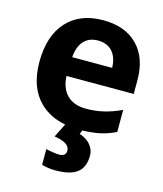

<svg xmlns="http://www.w3.org/2000/svg" viewBox="-117 -643 826 971"><g transform="rotate(15 295.5 -158.0)"><path d="M415 122.1C415 80.6 384.3 45.4 335.9 29.8L344.7 9.8C378.9 8.8 408.7 5.9 433.6 0.5C463.4 -5.9 491.2 -15.6 517.1 -28.8V-144C453.1 -114.3 397.9 -101.1 332 -101.1C247.6 -101.1 199.2 -151.4 195.8 -235.8H547.9V-308.1C547.9 -385.7 526.4 -446.3 483.4 -490.2C440.4 -534.2 380.4 -556.2 303.2 -556.2C222.7 -556.2 159.2 -531.2 113.8 -481.4C67.9 -431.2 44.9 -360.4 44.9 -269C44.9 -180.2 69.8 -111.3 119.1 -63C154.3 -28.8 198.7 -6.8 252.9 3.4L216.8 75.2C271 83.5 297.9 101.1 297.9 127.9C297.9 147.9 286.1 158.2 262.7 158.2C254.4 158.2 243.2 157.2 228.5 154.8C213.4 152.3 201.7 150.4 192.9 147.9V230C214.8 236.8 238.8 240.2 264.2 240.2C367.2 240.2 415 205.6 415 122.1ZM304.2 -450.2C367.2 -450.2 406.7 -408.7 408.2 -335H199.2C204.6 -408.7 241.2 -450.2 304.2 -450.2Z"/></g></svg>

Font: Noto Reveo Sans
Style: Bold
Weight: 700
Designer: Monotype Design team
Foundry: Monotype Imaging Inc.
Version: Version 1.04